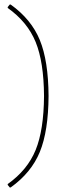

<svg xmlns="http://www.w3.org/2000/svg" viewBox="-20 -683 351 846"><path d="M23 143 14 132V128Q101 66 137 -22Q173 -110 174 -260Q173 -410 137 -498Q101 -586 14 -648V-652L23 -663H27Q118 -598 155.5 -506.5Q193 -415 194 -260Q193 -105 155.5 -13.5Q118 78 27 143Z"/></svg>

Font: Alegreya Sans SC Thin
Style: Regular
Weight: 100
Designer: Juan Pablo del Peral
Foundry: Huerta Tipografica
Version: Version 2.007